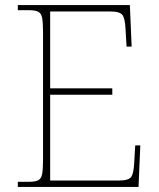

<svg xmlns="http://www.w3.org/2000/svg" viewBox="-20 -734 625 754"><path d="M50 0V-20H93Q118 -20 130 -26Q142 -32 145.5 -51Q149 -70 149 -108V-606Q149 -645 145.5 -663.5Q142 -682 130 -688Q118 -694 93 -694H50V-714H490L497 -551H477L473 -620Q471 -661 461 -675Q451 -689 412 -689H177V-387H421V-362H177V-25H446Q485 -25 495 -39Q505 -53 507 -94L511 -163H531L524 0Z"/></svg>

Font: Noto Serif Gujarati Thin
Style: Regular
Weight: 250
Version: Version 2.102